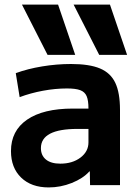

<svg xmlns="http://www.w3.org/2000/svg" viewBox="-20 -810 600 840"><path d="M28 -149Q28 -238 98.5 -286.5Q169 -335 299 -335H367Q367 -371 359 -389.5Q351 -408 331 -415.5Q311 -423 273 -423Q222 -423 168 -413Q114 -403 66 -385L49 -490Q101 -509 164.5 -519.5Q228 -530 291 -530Q371 -530 417.5 -510.5Q464 -491 484.5 -447.5Q505 -404 505 -329V0H374L373 -60H371Q343 -29 294 -9.5Q245 10 193 10Q117 10 72.5 -33Q28 -76 28 -149ZM244 -94Q297 -94 332 -120.5Q367 -147 367 -187V-246H319Q159 -246 159 -162Q159 -130 181 -112Q203 -94 244 -94ZM76 -790H234L309 -570H188ZM461 -790 536 -570H414L302 -790Z"/></svg>

Font: Enso
Style: Bold
Weight: 700
Designer: Coji Morishita
Foundry: UNDERFOREST DESIGN
Version: Version 1.000